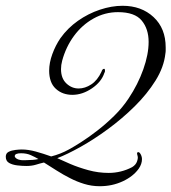

<svg xmlns="http://www.w3.org/2000/svg" viewBox="-27 -562 593 664"><path d="M318 82Q290 82 264 74Q238 66 215 54Q193 43 168.5 27.5Q144 12 125 0Q112 3 97.5 7.5Q83 12 64 12Q50 12 33 10Q16 8 4.5 1.5Q-7 -5 -7 -20Q-7 -32 3 -37Q13 -42 26.5 -43.5Q40 -45 48 -45Q71 -45 96.5 -38Q122 -31 150 -21Q182 -29 211 -45Q226 -53 252 -69.5Q278 -86 308.5 -109.5Q339 -133 368 -161.5Q397 -190 418 -222Q450 -270 468.5 -322Q487 -374 487 -417Q487 -462 463 -491Q439 -520 381 -520Q336 -520 296.5 -498Q257 -476 229 -438Q201 -400 188 -352Q184 -337 184 -323Q184 -291 202.5 -273.5Q221 -256 245 -256Q267 -256 288.5 -270Q310 -284 324 -314Q327 -324 333 -324Q336 -324 336 -319Q336 -318 336 -315.5Q336 -313 334 -310Q324 -279 291 -256.5Q258 -234 223 -234Q207 -234 192.5 -239Q178 -244 166 -255Q154 -266 148.5 -282Q143 -298 143 -317Q143 -345 154 -375Q165 -405 182 -430Q207 -465 242.5 -490Q278 -515 318.5 -528.5Q359 -542 397 -542Q462 -542 504 -503Q546 -464 546 -398Q546 -393 546 -387.5Q546 -382 545 -377Q540 -330 511 -283.5Q482 -237 439 -194.5Q396 -152 347 -116Q298 -80 251.5 -54Q205 -28 171 -15Q188 -7 216 5Q244 17 278.5 26.5Q313 36 349 36Q370 36 390.5 31Q411 26 430 16Q443 8 447 -4Q451 -16 449 -22Q447 -28 447 -30Q447 -36 451 -36Q457 -36 462 -23Q464 -17 464 -12Q464 5 453 21Q434 48 397.5 65Q361 82 318 82ZM61 -8Q73 -8 85.5 -9Q98 -10 106 -12Q94 -19 79.5 -25.5Q65 -32 46 -32Q24 -32 24 -22Q24 -18 29.5 -14Q35 -10 42 -9Q46 -8 51 -8Q56 -8 61 -8Z"/></svg>

Font: Mea Culpa
Style: Regular
Weight: 400
Designer: Robert E. Leuschke
Foundry: Robert E. Leuschke
Version: Version 1.010; ttfautohint (v1.8.3)